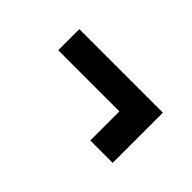

<svg xmlns="http://www.w3.org/2000/svg" viewBox="-31 -461 406 406"><g transform="rotate(45 172.0 -258.0)"><path d="M47 -270V-333H297V-270ZM230 -183V-314H297V-183Z"/></g></svg>

Font: Bricolage Grotesque Condensed Light
Style: Regular
Weight: 300
Width: 3
Designer: Mathieu Triay
Foundry: Atelier Triay
Version: Version 1.000;gftools[0.9.30]